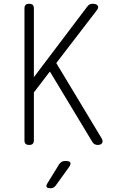

<svg xmlns="http://www.w3.org/2000/svg" viewBox="-20 -760 640 1020"><path d="M160 -15Q160 -2 154 4Q148 10 135 10Q122 10 116 4Q110 -2 110 -15V-715Q110 -728 116 -734Q122 -740 135 -740Q148 -740 154 -734Q160 -728 160 -715V-350L442 -723Q450 -734 457.5 -737Q465 -740 473 -740Q481 -740 487.5 -738Q494 -736 498 -731.5Q502 -727 501.5 -720.5Q501 -714 494 -705L279 -425L520 -25Q525 -16 525 -9.5Q525 -3 521.5 1.5Q518 6 512 8Q506 10 499 10Q490 10 482.5 6Q475 2 470 -7L245 -380L160 -269ZM233 212 294 113Q300 104 308 99.5Q316 95 327 95Q349 95 353.5 103.5Q358 112 345 130L275 227Q270 234 263 237Q256 240 248 240Q231 240 227.5 233Q224 226 233 212Z"/></svg>

Font: Maple Mono Thin
Style: Regular
Weight: 250
Monospace: yes
Designer: subframe7536
Version: Version 7.000